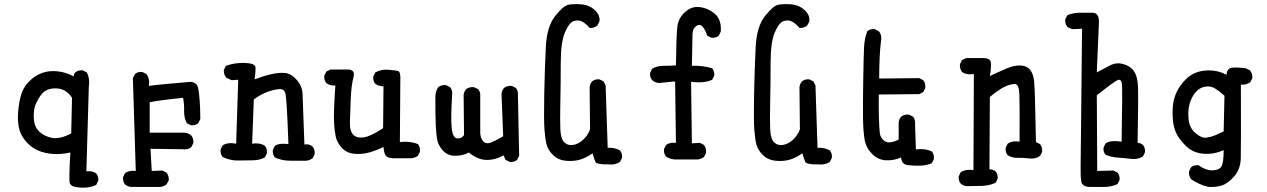

<svg xmlns="http://www.w3.org/2000/svg" viewBox="-20 -760 6040 915"><path d="M352.5 132.8Q317.4 129.9 312.5 111.8Q307.6 93.8 315.4 -33.2Q270.5 -23.4 231.9 -26.4Q193.4 -29.3 163.1 -42Q132.8 -54.7 108.4 -80.6Q84 -106.4 74.2 -136.7Q64.5 -167 65.4 -207Q66.4 -247.1 76.2 -292Q85.9 -336.9 115.2 -368.2Q144.5 -399.4 179.7 -412.1Q214.8 -424.8 256.3 -419.9Q297.9 -415 331.1 -395.5Q331.1 -407.2 338.9 -415Q352.5 -426.8 374 -424.8L393.6 -415Q409.2 -385.7 403.3 -346.7L391.6 56.6Q418.9 52.7 438.5 66.4Q450.2 80.1 448.2 101.6L438.5 121.1Q401.4 138.7 352.5 132.8ZM319.3 -124 323.2 -293.9Q294.9 -337.9 246.1 -338.9Q197.3 -339.8 172.9 -304.2Q148.4 -268.6 143.6 -241.2Q138.7 -213.9 142.6 -182.6Q146.5 -151.4 168.9 -130.9Q191.4 -110.4 228 -103Q264.6 -95.7 319.3 -124Z M603.5 130.9Q587.9 128.9 576.2 119.1Q564.5 105.5 566.4 84L576.2 64.5Q597.7 50.8 627 54.7L613.3 -387.7L623 -407.2Q636.7 -418.9 658.2 -417L677.7 -407.2Q695.3 -383.8 689.5 -350.6Q724.6 -356.4 889.6 -370.1Q917 -366.2 922.9 -344.7Q928.7 -323.2 931.6 -280.3Q934.6 -237.3 934.6 -192.4L924.8 -172.9Q911.1 -161.1 889.6 -163.1L870.1 -172.9Q856.4 -200.2 857.4 -232.4Q858.4 -264.6 852.5 -293.9Q722.7 -280.3 693.4 -272.5V-127.9H854.5Q876 -127.9 891.6 -114.3Q903.3 -99.6 901.4 -78.1L891.6 -58.6Q874 -44.9 850.6 -48.8L697.3 -50.8L703.1 54.7L753.9 52.7L773.4 62.5Q786.1 78.1 784.2 99.6L773.4 119.1Q759.8 128.9 744.1 130.9Z M1362.3 5.9Q1323.2 5.9 1290 -9.8Q1278.3 -23.4 1280.3 -45.9L1290 -65.4Q1311.5 -79.1 1354.5 -73.2Q1346.7 -295.9 1339.4 -316.9Q1332 -337.9 1309.1 -335.4Q1286.1 -333 1255.4 -322.3Q1224.6 -311.5 1189.5 -286.1L1181.6 -75.2Q1216.8 -81.1 1242.2 -65.4Q1253.9 -51.8 1252 -29.3L1242.2 -9.8Q1216.8 3.9 1185.5 3.9Q1154.3 3.9 1116.2 4.9Q1078.1 5.9 1041 -11.7Q1029.3 -25.4 1031.2 -47.9L1041 -67.4Q1066.4 -83 1105.5 -75.2L1115.2 -379.9L1084 -377.9L1058.6 -389.6Q1044.9 -405.3 1046.9 -426.8L1056.6 -446.3Q1099.6 -461.9 1147.5 -460Q1195.3 -458 1197.3 -440.4Q1199.2 -422.9 1193.4 -381.8Q1234.4 -397.5 1272 -406.2Q1309.6 -415 1338.9 -412.1Q1368.2 -409.2 1394.5 -378.9Q1420.9 -348.6 1421.9 -310.5Q1422.9 -272.5 1430.7 -71.3Q1454.1 -75.2 1469.7 -61.5Q1481.4 -47.9 1479.5 -25.4L1469.7 -5.9Q1456.1 3.9 1440.4 5.9Z M1850.6 -5.9Q1823.2 -7.8 1816.4 -21.5Q1809.6 -35.2 1807.6 -59.6Q1774.4 -43 1738.8 -33.2Q1703.1 -23.4 1667 -27.3Q1630.9 -31.2 1608.4 -56.2Q1585.9 -81.1 1580.1 -108.4Q1574.2 -135.7 1571.8 -176.8Q1569.3 -217.8 1578.1 -352.5Q1552.7 -350.6 1535.2 -364.3Q1523.4 -377.9 1525.4 -399.4L1535.2 -418.9L1554.7 -428.7H1634.8Q1674.8 -429.7 1664.6 -392.1Q1654.3 -354.5 1651.4 -287.1Q1648.4 -219.7 1647.5 -176.8Q1646.5 -133.8 1664.1 -117.2Q1681.6 -100.6 1714.4 -105.5Q1747.1 -110.4 1805.7 -149.4L1807.6 -348.6Q1786.1 -348.6 1768.6 -360.4Q1756.8 -374 1758.8 -395.5L1768.6 -415Q1799.8 -430.7 1831.1 -427.7Q1862.3 -424.8 1876.5 -421.9Q1890.6 -418.9 1887.7 -370.1L1885.7 -83Q1932.6 -88.9 1971.7 -73.2Q1983.4 -59.6 1981.4 -37.1L1971.7 -17.6Q1958 -7.8 1942.4 -5.9Z M2409.2 11.7 2389.6 2 2379.9 -19.5Q2336.9 3.9 2295.4 2Q2253.9 0 2214.8 -33.2Q2185.5 -17.6 2149.4 -17.6Q2113.3 -17.6 2090.8 -42.5Q2068.4 -67.4 2063.5 -93.8Q2058.6 -120.1 2056.6 -166Q2054.7 -211.9 2054.7 -295.9Q2054.7 -323.2 2068.4 -344.7Q2084 -356.4 2105.5 -354.5L2125 -344.7Q2136.7 -331.1 2134.8 -309.6Q2127.9 -201.2 2132.3 -152.3Q2136.7 -103.5 2157.7 -100.6Q2178.7 -97.7 2191.4 -116.2L2189.5 -307.6Q2191.4 -323.2 2201.2 -335Q2216.8 -346.7 2238.3 -344.7L2258.8 -335Q2270.5 -321.3 2268.6 -299.8Q2268.6 -159.2 2268.6 -130.9Q2268.6 -102.5 2282.7 -86.9Q2296.9 -71.3 2320.8 -81.1Q2344.7 -90.8 2377.9 -110.4L2370.1 -313.5Q2372.1 -329.1 2381.8 -340.8Q2397.5 -352.5 2418.9 -350.6L2438.5 -340.8Q2450.2 -327.1 2448.2 -305.7L2454.1 -17.6L2444.3 2Q2430.7 13.7 2409.2 11.7Z M2879.9 23.4Q2823.2 24.4 2817.4 11.2Q2811.5 -2 2803.7 -29.3Q2770.5 -5.9 2739.7 2Q2709 9.8 2673.8 5.9Q2638.7 2 2615.2 -21.5Q2591.8 -44.9 2585 -70.8Q2578.1 -96.7 2574.7 -143.1Q2571.3 -189.5 2573.7 -313Q2576.2 -436.5 2581.1 -534.7Q2585.9 -632.8 2625 -682.6Q2664.1 -732.4 2688.5 -737.3Q2712.9 -742.2 2750.5 -739.3Q2788.1 -736.3 2814.5 -711.9Q2840.8 -687.5 2836.9 -658.2L2827.1 -638.7Q2811.5 -625 2790 -627Q2770.5 -649.4 2753.4 -657.7Q2736.3 -666 2714.8 -659.7Q2693.4 -653.3 2672.9 -606.9Q2652.3 -560.5 2652.3 -459.5Q2652.3 -358.4 2650.4 -273.9Q2648.4 -189.5 2650.4 -144Q2652.3 -98.6 2668.9 -82Q2685.5 -65.4 2710.9 -69.3Q2736.3 -73.2 2758.8 -93.8Q2781.2 -114.3 2792 -143.6L2790 -344.7Q2792 -360.4 2801.8 -372.1Q2815.4 -383.8 2836.9 -381.8L2856.4 -372.1L2866.2 -352.5L2876 -55.7Q2909.2 -57.6 2934.6 -43Q2946.3 -29.3 2944.3 -7.8L2934.6 11.7Q2911.1 27.3 2879.9 23.4Z M3209 0Q3177.7 2 3154.3 -13.7Q3142.6 -27.3 3144.5 -49.8L3154.3 -69.3Q3173.8 -83 3201.2 -79.1L3197.3 -372.1L3119.1 -364.3Q3101.6 -366.2 3087.9 -377.9Q3076.2 -391.6 3078.1 -413.1L3087.9 -432.6Q3111.3 -446.3 3141.6 -446.3Q3171.9 -446.3 3201.2 -448.2Q3203.1 -593.8 3208 -633.8Q3212.9 -673.8 3245.1 -703.1Q3277.3 -732.4 3318.8 -725.6Q3360.4 -718.8 3389.6 -691.4Q3418.9 -664.1 3415 -609.4L3405.3 -589.8Q3391.6 -578.1 3370.1 -580.1L3350.6 -589.8Q3340.8 -619.1 3328.1 -633.3Q3315.4 -647.5 3298.3 -636.2Q3281.2 -625 3280.3 -598.6Q3279.3 -572.3 3277.3 -446.3Q3329.1 -448.2 3374 -434.6Q3385.7 -420.9 3383.8 -399.4L3374 -379.9Q3336.9 -362.3 3273.4 -370.1L3277.3 -77.1L3315.4 -79.1L3335 -69.3Q3346.7 -53.7 3344.7 -31.2L3335 -11.7Q3321.3 -2 3304.7 0Z M3879.9 23.4Q3823.2 24.4 3817.4 11.2Q3811.5 -2 3803.7 -29.3Q3770.5 -5.9 3739.7 2Q3709 9.8 3673.8 5.9Q3638.7 2 3615.2 -21.5Q3591.8 -44.9 3585 -70.8Q3578.1 -96.7 3574.7 -143.1Q3571.3 -189.5 3573.7 -313Q3576.2 -436.5 3581.1 -534.7Q3585.9 -632.8 3625 -682.6Q3664.1 -732.4 3688.5 -737.3Q3712.9 -742.2 3750.5 -739.3Q3788.1 -736.3 3814.5 -711.9Q3840.8 -687.5 3836.9 -658.2L3827.1 -638.7Q3811.5 -625 3790 -627Q3770.5 -649.4 3753.4 -657.7Q3736.3 -666 3714.8 -659.7Q3693.4 -653.3 3672.9 -606.9Q3652.3 -560.5 3652.3 -459.5Q3652.3 -358.4 3650.4 -273.9Q3648.4 -189.5 3650.4 -144Q3652.3 -98.6 3668.9 -82Q3685.5 -65.4 3710.9 -69.3Q3736.3 -73.2 3758.8 -93.8Q3781.2 -114.3 3792 -143.6L3790 -344.7Q3792 -360.4 3801.8 -372.1Q3815.4 -383.8 3836.9 -381.8L3856.4 -372.1L3866.2 -352.5L3876 -55.7Q3909.2 -57.6 3934.6 -43Q3946.3 -29.3 3944.3 -7.8L3934.6 11.7Q3911.1 27.3 3879.9 23.4Z M4312.5 27.3Q4276.4 26.4 4274.4 -9.8Q4239.3 5.9 4201.7 3.9Q4164.1 2 4135.7 -26.9Q4107.4 -55.7 4100.6 -93.8Q4093.8 -131.8 4092.8 -195.3Q4091.8 -258.8 4093.8 -376Q4095.7 -493.2 4097.7 -534.7Q4099.6 -576.2 4113.3 -611.3Q4127 -623 4148.4 -621.1L4168 -611.3Q4181.6 -595.7 4179.7 -574.2Q4173.8 -529.3 4171.9 -481.9Q4169.9 -434.6 4169.9 -385.7L4360.4 -387.7L4379.9 -377.9Q4391.6 -362.3 4389.6 -340.8L4379.9 -321.3L4360.4 -311.5L4168 -309.6Q4167 -253.9 4168.5 -202.6Q4169.9 -151.4 4172.9 -126Q4175.8 -100.6 4196.8 -86.9Q4217.8 -73.2 4262.7 -94.7V-176.8Q4264.6 -192.4 4274.4 -204.1Q4290 -215.8 4311.5 -213.9L4331.1 -204.1Q4342.8 -190.4 4340.8 -168.9L4344.7 -47.9Q4387.7 -53.7 4420.9 -38.1Q4432.6 -23.4 4430.7 -2L4420.9 17.6Q4383.8 35.2 4312.5 27.3Z M4585.9 127Q4570.3 125 4558.6 115.2Q4546.9 101.6 4548.8 80.1L4558.6 60.5Q4584 44.9 4619.1 50.8L4621.1 -407.2Q4587.9 -401.4 4564.5 -417Q4552.7 -432.6 4554.7 -454.1L4564.5 -473.6L4584 -483.4H4668Q4699.2 -482.4 4702.1 -463.4Q4705.1 -444.3 4697.3 -397.5Q4738.3 -417 4776.9 -433.6Q4815.4 -450.2 4845.7 -447.8Q4876 -445.3 4890.6 -425.3Q4905.3 -405.3 4908.2 -372.1Q4911.1 -338.9 4912.1 -296.4Q4913.1 -253.9 4917 -83L4936.5 -73.2Q4948.2 -57.6 4946.3 -36.1L4936.5 -16.6Q4913.1 -1 4884.8 -4.9Q4856.4 -8.8 4830.1 -7.8Q4803.7 -6.8 4782.2 -20.5Q4770.5 -34.2 4772.5 -55.7L4782.2 -75.2Q4805.7 -90.8 4838.9 -85Q4839.8 -262.7 4837.9 -310.5Q4835.9 -358.4 4817.9 -359.4Q4799.8 -360.4 4772 -348.6Q4744.1 -336.9 4697.3 -297.9L4695.3 46.9Q4712.9 46.9 4724.6 56.6Q4736.3 70.3 4734.4 91.8L4724.6 111.3Q4693.4 125 4658.2 126Q4623 127 4585.9 127Z M5173.8 130.9Q5136.7 129.9 5132.8 104Q5128.9 78.1 5129.9 30.3Q5130.9 -17.6 5136.7 -623L5093.8 -621.1Q5078.1 -623 5066.4 -632.8Q5054.7 -646.5 5056.6 -668L5066.4 -687.5Q5093.8 -699.2 5125 -699.2Q5156.2 -699.2 5187.5 -699.2Q5220.7 -698.2 5216.8 -646.5L5207 -415Q5240.2 -432.6 5270 -448.2Q5299.8 -463.9 5333.5 -454.6Q5367.2 -445.3 5384.3 -420.4Q5401.4 -395.5 5403.3 -347.2Q5405.3 -298.8 5401.4 -79.1Q5415 -79.1 5426.8 -69.3Q5438.5 -55.7 5436.5 -34.2L5426.8 -14.6Q5401.4 1 5370.1 -2.9Q5338.9 -6.8 5307.6 -8.8Q5276.4 -10.7 5249 -22.5Q5236.3 -36.1 5239.3 -57.6L5249 -77.1Q5272.5 -92.8 5325.2 -85Q5330.1 -341.8 5326.2 -363.3Q5322.3 -384.8 5306.2 -378.4Q5290 -372.1 5207 -305.7L5209 54.7L5286.1 52.7L5305.7 62.5Q5317.4 76.2 5315.4 97.7L5305.7 117.2Q5276.4 130.9 5241.7 130.9Q5207 130.9 5173.8 130.9Z M5740.2 130.9Q5695.3 121.1 5656.2 93.8Q5644.5 78.1 5646.5 56.6L5656.2 37.1Q5669.9 25.4 5691.4 27.3Q5726.6 52.7 5758.8 51.8Q5791 50.8 5801.3 32.2Q5811.5 13.7 5811.5 -44.9Q5765.6 -23.4 5715.8 -27.3Q5666 -31.2 5633.8 -62.5Q5601.6 -93.8 5587.9 -120.6Q5574.2 -147.5 5570.3 -181.6Q5566.4 -215.8 5569.3 -252.9Q5572.3 -290 5587.9 -322.3Q5603.5 -354.5 5629.9 -380.9Q5656.2 -407.2 5688.5 -417Q5720.7 -426.8 5757.3 -423.8Q5793.9 -420.9 5825.2 -403.3Q5827.1 -433.6 5849.6 -437Q5872.1 -440.4 5917 -434.6L5936.5 -424.8Q5950.2 -409.2 5948.2 -387.7L5938.5 -368.2Q5918.9 -354.5 5893.6 -356.4Q5894.5 -58.6 5893.1 -5.9Q5891.6 46.9 5861.3 81.1Q5831.1 115.2 5802.2 124Q5773.4 132.8 5740.2 130.9ZM5773.4 -116.2 5811.5 -133.8 5815.4 -303.7Q5793.9 -323.2 5772.9 -336.9Q5752 -350.6 5727.5 -347.7Q5703.1 -344.7 5685.1 -328.1Q5667 -311.5 5653.8 -279.3Q5640.6 -247.1 5643.6 -199.2Q5646.5 -151.4 5676.8 -126Q5707 -100.6 5729.5 -104Q5752 -107.4 5773.4 -116.2Z"/></svg>

Font: NaikaiFont
Style: Regular
Weight: 400
Version: Version 1.67